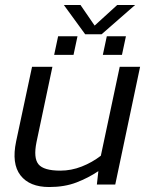

<svg xmlns="http://www.w3.org/2000/svg" viewBox="-20 -743 611 773"><path d="M323 -605 237 -723H304L361 -640L452 -723H524L389 -605ZM198 -522 214 -597H292L276 -522ZM394 -522 410 -597H487L471 -522ZM178 10Q99 10 62.5 -37Q26 -84 45 -174L109 -474H191L127 -171Q114 -107 135 -81.5Q156 -56 223 -56Q267 -56 309 -72.5Q351 -89 386 -116L462 -474H544L444 0H370L376 -54Q336 -27 288 -8.5Q240 10 178 10Z"/></svg>

Font: Kanit Light
Style: Italic
Weight: 300
Italic angle: -12°
Designer: Katatrad Team
Foundry: CadsonDemak
Version: Version 2.000; ttfautohint (v1.8.3)